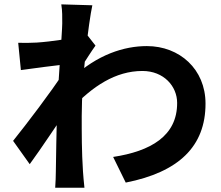

<svg xmlns="http://www.w3.org/2000/svg" viewBox="-20 -831 1040 902"><path d="M511.5 -93.7 570.7 26.8C818.8 -22.2 946 -142.7 945.5 -345C945.3 -505.9 823.7 -614.5 670 -614.5C563.1 -614.5 436.9 -575 317.2 -462.6L316.7 -321.3C414.2 -424.7 521.9 -497.6 649.1 -497.6C749.3 -497.6 812.2 -425.9 812.2 -347.6C812.7 -191.5 686.9 -120.4 511.5 -93.7ZM284.3 -528.3 276.9 -510.5 274.8 -484.4C225 -406.2 104.8 -247.9 41.5 -169.3L119.6 -59.7C172.9 -132 261.3 -266.2 305.4 -330.4L363.8 -518.4C380.6 -544.5 411.4 -593.4 428.6 -616.7L388.6 -668C343.7 -653 215.1 -634.8 152.4 -631C116.8 -629.2 94 -629 65.5 -630L78.1 -501.8C144.5 -510.9 239.4 -523.5 284.3 -528.3ZM272.4 -721.1C272.4 -681.4 250.1 -401.8 247.8 -312.2C244.7 -187 243.9 -120.2 242.3 -23.5C242.3 -7.5 241.1 29.1 239.3 51H376.7C374.2 28.2 370.8 -8.2 369.8 -26C363.7 -119.6 363.9 -204.2 363.9 -285.7C363.9 -464.1 396.6 -726.6 413.8 -806.2L267.9 -810.5C273.2 -779.8 272.4 -749.8 272.4 -721.1Z"/></svg>

Font: Source Han Sans JP VF
Style: Regular
Weight: 250
Designer: Ryoko NISHIZUKA 西塚涼子 (kana, bopomofo & ideographs); Paul D. Hunt (Latin, Greek & Cyrillic); Sandoll Communications 산돌커뮤니
Foundry: Adobe
Version: Version 2.004;hotconv 1.0.118;makeotfexe 2.5.65603